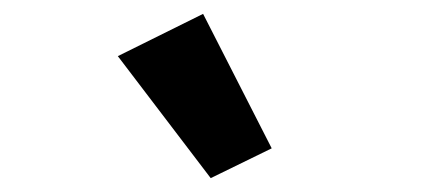

<svg xmlns="http://www.w3.org/2000/svg" viewBox="-20 -836 640 277"><path d="M150 -755 273 -816 372 -622 284 -579Z"/></svg>

Font: IBM Plex Thai
Style: Bold
Weight: 700
Designer: Mike Abbink, Paul van der Laan, Pieter van Rosmalen, Ben Mitchell, Mark Frömberg
Foundry: Bold Monday
Version: Version 1.0